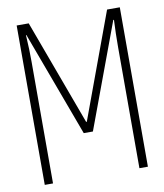

<svg xmlns="http://www.w3.org/2000/svg" viewBox="-81 -781 725 847"><g transform="rotate(-10 281.5 -357.0)"><path d="M51 0H88V-544C88 -584 87 -616 84 -665H86L260 -195H301L475 -664H478C476 -624 475 -582 475 -541V0H513V-714H456L282 -242H279L105 -714H51Z"/></g></svg>

Font: Noto Sans Mono SemiCondensed ExtraLight
Style: Regular
Weight: 200
Width: 4
Designer: Monotype Design Team
Foundry: Monotype Imaging Inc.
Version: Version 2.014